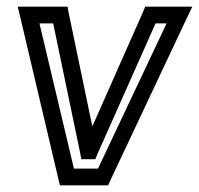

<svg xmlns="http://www.w3.org/2000/svg" viewBox="-20 -529 595 574"><path d="M519 -509H432H414L407 -492L256 -151L185 -492L182 -509H163H68H33L41 -476L155 8L159 25H177H285H303L311 8L539 -476L555 -509H519ZM478 -459 273 -25H201L98 -459H139L220 -70L223 -53H242H247H265L272 -70L445 -459H478Z"/></svg>

Font: Gamestation Text Outline
Style: Italic
Weight: 400
Designer: Jonas Hecksher
Foundry: Jonas Hecksher, Playtypeª, e-types AS
Version: Version 1.003